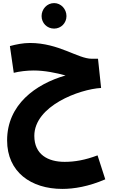

<svg xmlns="http://www.w3.org/2000/svg" viewBox="-20 -828 733 1242"><path d="M330 -643C375 -643 410 -679 410 -724C410 -769 375 -808 330 -808C284 -808 249 -769 249 -724C249 -679 284 -643 330 -643ZM383 394C458 394 552 379 661 332L611 177C529 208 462 219 398 219C291 219 202 172 202 51C202 -143 494 -251 634 -259L614 -448H573C484 -448 360 -550 174 -550C129 -550 85 -541 44 -530L69 -357C105 -366 153 -372 198 -372C270 -372 345 -356 404 -340C210 -284 26 -151 26 80C26 285 181 394 383 394Z"/></svg>

Font: Noto Sans Arabic SemCond Blk
Style: Regular
Weight: 900
Width: 4
Designer: Monotype Design Team, Nadine Chahine, Nizar Qandah and Khaled Hosny
Foundry: Monotype Imaging Inc.
Version: Version 2.012